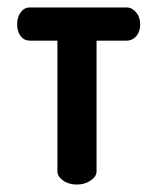

<svg xmlns="http://www.w3.org/2000/svg" viewBox="-20 -495 431 515"><path d="M60 -475H320Q334 -475 345 -462Q356 -449 356 -430Q356 -410 345.5 -398Q335 -386 320 -386H239V-35Q239 -22 223.5 -11Q208 0 186 0Q164 0 149 -11Q134 -22 134 -35V-386H60Q45 -386 35.5 -398Q26 -410 26 -430Q26 -449 35.5 -462Q45 -475 60 -475Z"/></svg>

Font: AkaAcidDosis
Style: SemiBold
Weight: 600
Designer: Edgar Tolentino, Pablo Impallari, Igino Marini, Cyberella
Foundry: Edgar Tolentino, Pablo Impallari, Igino Marini, Cyberella
Version: Version 1.007